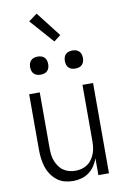

<svg xmlns="http://www.w3.org/2000/svg" viewBox="-104 -1022 707 1089"><g transform="rotate(-10 250.0 -477.5)"><path d="M227 8Q202 8 178 1.5Q154 -5 134.5 -20.5Q115 -36 101 -57Q87 -78 79.5 -102Q72 -126 69 -150.5Q66 -175 66 -200V-520H127V-200Q127 -181 129 -162.5Q131 -144 137.5 -126.5Q144 -109 154.5 -93.5Q165 -78 180 -67.5Q195 -57 213 -52Q231 -47 250 -47Q269 -47 287 -52Q305 -57 320 -67.5Q335 -78 345.5 -93.5Q356 -109 362.5 -126.5Q369 -144 371 -162.5Q373 -181 373 -200V-520H434V0H373V-97Q365 -74 351.5 -54Q338 -34 318.5 -19.5Q299 -5 275 1.5Q251 8 227 8ZM350 -618Q339 -618 329 -621Q319 -624 311.5 -631.5Q304 -639 301 -649Q298 -659 298 -670Q298 -681 301 -691Q304 -701 311.5 -708.5Q319 -716 329 -719Q339 -722 350 -722Q361 -722 371 -719Q381 -716 388.5 -708.5Q396 -701 399 -691Q402 -681 402 -670Q402 -659 399 -649Q396 -639 388.5 -631.5Q381 -624 371 -621Q361 -618 350 -618ZM150 -618Q139 -618 129 -621Q119 -624 111.5 -631.5Q104 -639 101 -649Q98 -659 98 -670Q98 -681 101 -691Q104 -701 111.5 -708.5Q119 -716 129 -719Q139 -722 150 -722Q161 -722 171 -719Q181 -716 188.5 -708.5Q196 -701 199 -691Q202 -681 202 -670Q202 -659 199 -649Q196 -639 188.5 -631.5Q181 -624 171 -621Q161 -618 150 -618ZM259 -790 138 -927 187 -963 298 -820Z"/></g></svg>

Font: Iosevka Term Curly Light
Style: Regular
Weight: 300
Designer: Belleve Invis
Foundry: Belleve Invis
Version: Version 32.3.0